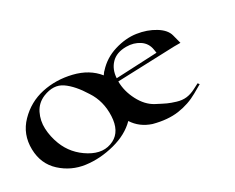

<svg xmlns="http://www.w3.org/2000/svg" viewBox="-70 -704 1179 964"><g transform="rotate(-30 519.5 -222.0)"><path d="M404 -300Q361 -370 315 -401.5Q269 -433 204 -407Q161 -389 141 -348.5Q121 -308 123 -261.5Q125 -215 143 -168Q173 -91 246 -47.5Q319 -4 382 -36Q439 -65 443 -150Q447 -235 404 -300ZM798 -312 795 -331Q789 -371 756.5 -392.5Q724 -414 681 -414Q625 -414 594.5 -382.5Q564 -351 561 -301ZM512 -346Q513 -347 518 -354.5Q523 -362 527 -365Q571 -414 635.5 -433.5Q700 -453 757.5 -444.5Q815 -436 860 -408.5Q905 -381 914 -345L927 -295H890L560 -283Q560 -227 588.5 -172Q617 -117 662 -93Q698 -74 716.5 -65.5Q735 -57 763.5 -48.5Q792 -40 817 -43Q842 -46 869 -60L900 -76L907 -67L860 -40Q806 -9 743 0Q680 9 602 -12Q538 -33 504 -86Q454 -35 371 -13.5Q288 8 210 -2.5Q132 -13 74 -66Q16 -119 14 -204Q12 -292 71 -352.5Q130 -413 211 -430.5Q292 -448 378 -427Q464 -406 512 -346Z"/></g></svg>

Font: Roman Uncial Modern
Style: Medium
Weight: 500
Version: Version 001.000